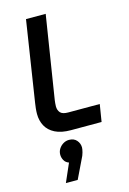

<svg xmlns="http://www.w3.org/2000/svg" viewBox="-145 -769 761 1130"><g transform="rotate(-15 235.5 -203.5)"><path d="M220 0Q161 0 123.5 -19Q86 -38 68.5 -70.5Q51 -103 51 -144Q51 -160 53 -178.5Q55 -197 57 -209L133 -700H253L173 -195Q172 -187 171 -177Q170 -167 170 -158Q170 -135 183 -120Q196 -105 231 -105H423L406 0ZM110 293 159 181Q139 174 130 157.5Q121 141 121 123Q121 104 131 88Q141 72 157.5 62Q174 52 193 52Q223 52 239.5 71Q256 90 256 115Q256 125 251 144Q246 163 236 181L182 293Z"/></g></svg>

Font: MuseoModerno Medium
Style: Italic
Weight: 500
Italic angle: -9°
Designer: Pablo Cosgaya, Héctor Gatti, Marcela Romero, and the Authors of The MuseoModerno Project.
Foundry: Omnibus-Type Team
Version: Version 1.003